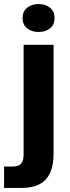

<svg xmlns="http://www.w3.org/2000/svg" viewBox="-53 -756 346 943"><path d="M-33 167V62H8Q37 62 50 48.5Q63 35 63 2V-536H210V2Q210 54 194 91Q178 128 143.5 147.5Q109 167 52 167ZM136 -599Q102 -599 80 -617Q58 -635 58 -667Q58 -700 80 -718Q102 -736 136 -736Q171 -736 193 -718Q215 -700 215 -667Q215 -635 193 -617Q171 -599 136 -599Z"/></svg>

Font: Mona Sans ExtraLight
Style: Bold
Weight: 700
Version: Version 2.000